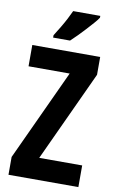

<svg xmlns="http://www.w3.org/2000/svg" viewBox="-101 -986 630 1039"><g transform="rotate(10 214.0 -466.5)"><path d="M407 0H23V-98L254 -597H28V-714H401V-616L171 -119H407ZM363 -923Q354 -909 337.5 -890.5Q321 -872 301.5 -850.5Q282 -829 262 -809Q242 -789 225 -773H132V-786Q149 -813 164 -838Q179 -863 191.5 -887Q204 -911 214 -933H363Z"/></g></svg>

Font: Noto Sans Khmer ExtraCondensed
Style: Bold
Weight: 700
Width: 2
Designer: Danh Hong and the Monotype Design Team
Foundry: Monotype Imaging Inc.
Version: Version 2.004